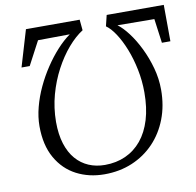

<svg xmlns="http://www.w3.org/2000/svg" viewBox="-83 -828 943 924"><g transform="rotate(-10 389.0 -366.0)"><path d="M776.5 -743 777.5 -565H736L720 -683.5L540 -685Q564.5 -667 591.2 -631.8Q618 -596.5 641 -549.5Q664 -502.5 678.5 -449.8Q693 -397 693 -343.5Q693 -265.5 668 -200.8Q643 -136 597.8 -88.8Q552.5 -41.5 490.8 -15.5Q429 10.5 355 10.5Q279.5 10.5 218.5 -21.2Q157.5 -53 121.8 -116Q86 -179 86 -271.5Q86 -316 98.5 -364Q111 -412 132.8 -458.5Q154.5 -505 182.8 -547.5Q211 -590 242.8 -624.8Q274.5 -659.5 306.5 -682L151 -680.5L90 -565H50L103 -743H365.5L370.5 -690.5Q333.5 -667 297.8 -625.5Q262 -584 232.8 -529Q203.5 -474 186 -410.5Q168.5 -347 168 -278.5Q168 -217 182.5 -171Q197 -125 223.5 -94.5Q250 -64 285.8 -48.8Q321.5 -33.5 364.5 -33.5Q420 -33.5 465.5 -54Q511 -74.5 543.8 -114.2Q576.5 -154 594 -211.8Q611.5 -269.5 611.5 -344.5Q611.5 -402 600.2 -457Q589 -512 570.5 -558.8Q552 -605.5 529.5 -639.8Q507 -674 484.5 -689.5L497.5 -743Z"/></g></svg>

Font: Merriweather 48pt Light
Style: Italic
Weight: 300
Italic angle: -7.8°
Version: Version 2.101